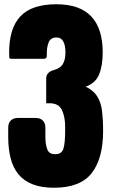

<svg xmlns="http://www.w3.org/2000/svg" viewBox="-20 -881 534 911"><path d="M236.3 9.8Q176.3 9.8 134.8 -6.6Q93.3 -22.9 67.6 -54Q42 -85 30.5 -129.9Q19 -174.8 19 -231.4V-276.4Q19 -296.9 31.2 -309.1Q43.5 -321.3 64 -321.3H150.4Q170.9 -321.3 183.1 -309.1Q195.3 -296.9 195.3 -276.4V-231Q195.3 -196.8 204.1 -173.3Q211.9 -149.4 242.2 -149.4Q272.5 -149.4 280.8 -175.3Q289.1 -201.7 289.1 -258.8V-280.3Q289.1 -325.2 274.4 -357.9Q258.8 -391.1 215.8 -391.1H206.5L202.6 -390.6Q199.2 -389.6 199.2 -393.6V-508.3Q199.2 -524.4 209 -534.4Q218.8 -544.4 234.4 -548.3Q266.1 -556.6 278.3 -577.4Q290.5 -598.1 290.5 -630.4Q290.5 -703.1 248.5 -703.1Q221.2 -703.1 211.9 -682.1Q202.1 -660.2 202.1 -627.9V-615.2Q202.1 -609.4 198.5 -605.7Q194.8 -602.1 189.5 -602.1H31.7Q24.9 -602.1 23.9 -609.4V-616.2L23.4 -632.3Q23.4 -747.6 77.4 -804.2Q131.3 -860.8 247.6 -860.8Q467.3 -860.8 467.3 -632.3Q467.3 -569.3 450.2 -527.8Q433.6 -486.8 386.7 -469.7Q423.3 -452.1 440.9 -424.3Q458.5 -396.5 463.9 -356.9Q466.3 -336.4 467.8 -312.3Q469.2 -288.1 469.2 -258.8Q469.2 -129.9 415.5 -60.1Q361.3 9.8 236.3 9.8Z"/></svg>

Font: Fz Anton Round
Style: Regular
Weight: 400
Designer: Vernon Adams
Foundry: Vernon Adams
Version: Version 2.0 Mod + VH boi FontZin